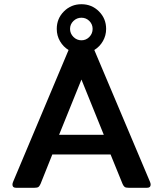

<svg xmlns="http://www.w3.org/2000/svg" viewBox="-20 -890 773 910"><path d="M694 -15Q694 0 677 0H590Q577 0 571.5 -3.5Q566 -7 561 -18L504 -158H228L172 -18Q167 -7 161.5 -3.5Q156 0 143 0H56Q39 0 39 -15Q39 -21 42 -28L305 -653Q280 -668 264.5 -694.5Q249 -721 249 -753Q249 -802 283 -836Q317 -870 366 -870Q415 -870 449 -836Q483 -802 483 -753Q483 -722 468 -695.5Q453 -669 427 -653L691 -28Q694 -21 694 -15ZM312 -753Q312 -731 328 -715Q344 -699 366 -699Q388 -699 403.5 -715Q419 -731 419 -753Q419 -775 403.5 -790.5Q388 -806 366 -806Q344 -806 328 -790.5Q312 -775 312 -753ZM472 -251 366 -513 260 -251Z"/></svg>

Font: Mitr
Style: Regular
Weight: 400
Designer: Thanarat Vachiruckul
Foundry: Cadson Demak
Version: Version 1.003